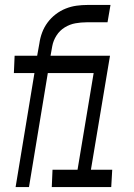

<svg xmlns="http://www.w3.org/2000/svg" viewBox="-20 -755 540 775"><path d="M43 0 119 -460H36L39 -530H130L139 -580Q142 -602 150 -623.5Q158 -645 172 -664Q186 -683 205 -697.5Q224 -712 245.5 -720.5Q267 -729 289 -732Q311 -735 333 -735H426L414 -665H329Q307 -665 284.5 -661Q262 -657 241.5 -644.5Q221 -632 208 -611.5Q195 -591 191 -569L184 -530H424L347 -70H433L429 0H189L192 -70H293L358 -460H173L97 0Z"/></svg>

Font: Iosevka Curly Oblique
Style: Regular
Weight: 400
Italic angle: -9°
Monospace: yes
Designer: Belleve Invis
Foundry: Belleve Invis
Version: Version 11.1.0; ttfautohint (v1.8.3)